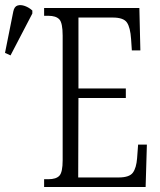

<svg xmlns="http://www.w3.org/2000/svg" viewBox="-30 -746 640 766"><path d="M146 0V-31H163Q194 -31 207 -45Q220 -59 220 -107V-604Q220 -655 206.5 -669Q193 -683 163 -683H146V-714H526L530 -545H496L493 -590Q490 -636 476.5 -656Q463 -676 420 -676H283V-393H472V-355H283L282 -38H443Q486 -38 500 -57Q514 -76 517 -115L521 -169H556L551 0ZM12 -525 -10 -535 23 -700Q27 -720 40 -724Q53 -728 69.5 -722Q86 -716 99 -704V-692Z"/></svg>

Font: Noto Serif ExtraCondensed Light
Style: Regular
Weight: 300
Width: 2
Designer: Monotype Design Team
Foundry: Monotype Imaging Inc.
Version: Version 2.014; ttfautohint (v1.8.4.7-5d5b)